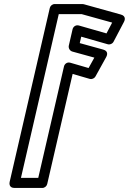

<svg xmlns="http://www.w3.org/2000/svg" viewBox="-20 -905 638 950"><path d="M381.9 -723.5 512.8 -686.1C524.1 -682.8 536.4 -688.3 541.8 -698.5L593.7 -797.3C596.7 -803 605.9 -825.3 578.2 -833L394.5 -884.1C392.4 -884.7 389.6 -885 387.8 -885H250.8C239 -885 228.8 -876.1 226.4 -865.6L27.9 -5.6C26.5 0.3 22.8 25 52.2 25H189.2C201.1 25 211.2 16.1 213.6 5.6L339.4 -539.2L423.6 -514.8C434.9 -511.5 447.1 -517.1 452.4 -526.7L505.9 -623.5C508.7 -628.7 519.3 -651.8 490.6 -659.7L374.6 -691.7ZM370.3 -778.8C355 -783.1 342 -773 339.1 -760.3L320.5 -679.5C317.7 -667.4 325.1 -653.4 338.2 -649.8L446.8 -619.9L418.3 -568.4L328 -594.6C312.4 -599.2 299.5 -588.9 296.6 -576.3L169.3 -25H83.7L270.7 -835H384.4L535 -793.2L506.9 -739.7Z"/></svg>

Font: Stormning Aesir
Style: Regular
Weight: 400
Designer: Robert Jablonski, Mew Too
Foundry: Cannot Into Space Fonts
Version: Version 0.90